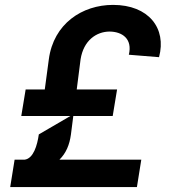

<svg xmlns="http://www.w3.org/2000/svg" viewBox="-20 -757 692 777"><path d="M623.6 -525.6C655.2 -642.8 581.3 -737.2 437.5 -737.2C312.5 -737.2 196.7 -660.9 177.6 -517L161.2 -394.9H83.8L66.1 -287.6H264.9L137.1 -213.1C130.7 -168.3 115.1 -115.1 79.5 -110.8H39.1L21.3 0H534.1L551.8 -110.8H220.5C247.5 -137.4 261.4 -171.2 267 -212.4L276.6 -287.6H436.1L453.8 -394.9H290.5L306.1 -517C318.2 -593.4 370 -628.9 423.3 -629.3C474.4 -628.9 517 -600.1 501.4 -535.5Z"/></svg>

Font: Riot Sans 2.0
Style: Bold Italic
Weight: 600
Italic angle: -9.39999°
Designer: Rasmus Andersson
Foundry: rsms
Version: Version 3.006;hotconv 1.0.109;makeotfexe 2.5.65596